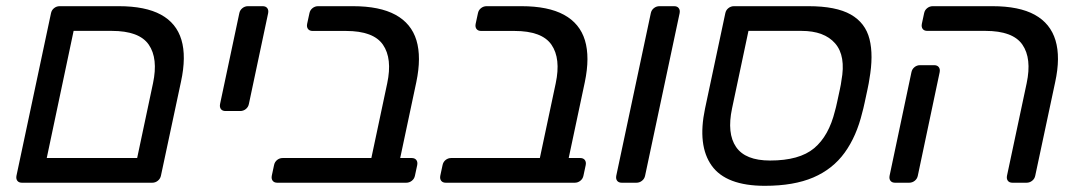

<svg xmlns="http://www.w3.org/2000/svg" viewBox="-20 -591 3483 621"><path d="M51 0Q40.8 0 36 -6.4Q31.3 -12.7 33.3 -22.9L144.9 -548.1Q146.9 -558.3 154.8 -564.6Q162.8 -571 173 -571H364.1Q450 -571 500.3 -543.7Q550.6 -516.4 566.8 -462.2Q583 -408 565.4 -326.8L500.6 -23.1Q498.6 -13.1 490.7 -6.6Q482.7 0 472.3 0ZM131.2 -79.9H423.6L474.9 -321.8Q491.9 -402.1 461.1 -446.6Q430.4 -491.1 341.4 -491.1H218.1Z M709.5 -231.9Q699.3 -231.9 694.5 -238.2Q689.8 -244.6 691.8 -254.8L754 -548.1Q756 -558.3 764 -564.6Q771.9 -571 782.1 -571H829.5Q839.7 -571 844.5 -564.6Q849.2 -558.3 847.2 -548.1L785 -254.8Q783 -244.6 775 -238.2Q767.1 -231.9 756.9 -231.9Z M876.9 0Q866.7 0 861.9 -6.4Q857.1 -12.7 859.1 -22.9L866.4 -57Q868.4 -67.2 876.3 -73.6Q884.2 -79.9 894.4 -79.9H1181.1L1232.4 -321.6Q1249.4 -401.9 1218.6 -446.4Q1187.9 -490.9 1098.9 -490.9H991.2Q981 -490.9 976.2 -497.3Q971.4 -503.6 973.4 -513.8L980.8 -548.1Q982.8 -558.3 990.7 -564.6Q998.7 -571 1008.9 -571H1121.6Q1208.1 -571 1259.2 -543.1Q1310.3 -515.2 1326.9 -460.7Q1343.4 -406.1 1326.5 -325.3L1274.4 -79.9H1311.4Q1321.6 -79.9 1326.5 -73.6Q1331.4 -67.2 1329.4 -57L1322.1 -22.9Q1320.1 -12.7 1312.1 -6.4Q1304.1 0 1293.9 0Z M1421.9 0Q1411.7 0 1406.9 -6.4Q1402.1 -12.7 1404.1 -22.9L1411.4 -57Q1413.4 -67.2 1421.3 -73.6Q1429.2 -79.9 1439.4 -79.9H1726.1L1777.4 -321.6Q1794.4 -401.9 1763.6 -446.4Q1732.9 -490.9 1643.9 -490.9H1536.2Q1526 -490.9 1521.2 -497.3Q1516.4 -503.6 1518.4 -513.8L1525.8 -548.1Q1527.8 -558.3 1535.7 -564.6Q1543.7 -571 1553.9 -571H1666.6Q1753.1 -571 1804.2 -543.1Q1855.3 -515.2 1871.9 -460.7Q1888.4 -406.1 1871.5 -325.3L1819.4 -79.9H1856.4Q1866.6 -79.9 1871.5 -73.6Q1876.4 -67.2 1874.4 -57L1867.1 -22.9Q1865.1 -12.7 1857.1 -6.4Q1849.1 0 1838.9 0Z M1991 0Q1980.8 0 1976 -6.4Q1971.3 -12.7 1973.3 -22.9L2084.9 -548.1Q2086.9 -558.3 2094.8 -564.6Q2102.8 -571 2113 -571H2160.4Q2170.6 -571 2175.3 -564.6Q2180.1 -558.3 2178.1 -548.1L2066.5 -22.9Q2064.5 -12.7 2056.5 -6.4Q2048.6 0 2038.4 0Z M2453.8 10Q2328.6 10 2281.9 -55.2Q2235.3 -120.5 2260.3 -239.6L2325.9 -548.1Q2327.9 -558.3 2335.8 -564.6Q2343.8 -571 2354 -571H2594.8Q2684.1 -571 2731.6 -544.1Q2779.1 -517.1 2792.3 -464.6Q2805.6 -412 2791.9 -334.9Q2790.7 -324.9 2786 -302.8Q2781.3 -280.7 2776.6 -259Q2771.9 -237.2 2768.9 -227.2Q2750.5 -150.6 2712 -97.3Q2673.6 -44.1 2610.5 -17Q2547.4 10 2453.8 10ZM2470.7 -71.8Q2565.6 -71.8 2613.2 -111.6Q2660.8 -151.4 2680.6 -232.2Q2683.6 -242.2 2687.8 -261.9Q2692 -281.6 2696.2 -300.8Q2700.4 -319.9 2701.4 -329.9Q2716.4 -410.2 2681.2 -450.6Q2646.1 -491.1 2572.1 -491.1H2400.8L2347.7 -240.3Q2330.7 -159.5 2360.7 -115.7Q2390.6 -71.8 2470.7 -71.8Z M3254.8 0Q3244.6 0 3239.8 -6.3Q3235 -12.6 3237 -22.7L3300.6 -321.8Q3317.6 -402.1 3286.8 -446.6Q3256.1 -491.1 3167.1 -491.1H2979.3Q2969.1 -491.1 2964.3 -497.4Q2959.6 -503.8 2961.6 -514L2968.9 -548.1Q2970.9 -558.3 2978.8 -564.6Q2986.8 -571 2997 -571H3189.7Q3276.2 -571 3326.8 -543.2Q3377.4 -515.3 3393.9 -460.5Q3410.4 -405.7 3392.8 -325.1L3328.4 -22.9Q3326.4 -12.7 3318.4 -6.4Q3310.4 0 3300.2 0ZM2875 0Q2864.8 0 2860 -6.4Q2855.3 -12.7 2857.3 -22.9L2927.9 -357.3Q2929.9 -367.4 2937.8 -373.8Q2945.6 -380.2 2955.8 -380.2H3001.3Q3011.5 -380.2 3016.4 -373.8Q3021.2 -367.4 3019.2 -357.3L2948.6 -22.9Q2946.6 -12.7 2938.7 -6.4Q2930.7 0 2920.5 0Z"/></svg>

Font: Rubik Light
Style: Italic
Weight: 300
Italic angle: -12°
Designer: Hubert and Fischer
Foundry: Hubert and Fischer
Version: Version 2.300;gftools[0.9.30]